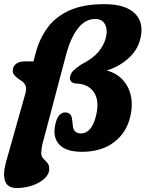

<svg xmlns="http://www.w3.org/2000/svg" viewBox="-29 -736 717 946"><path d="M0.5 63 96 -275.5Q102.5 -299 97.5 -312.5Q92.5 -326 79.5 -335.5L62.5 -347Q48 -358 39.8 -368.2Q31.5 -378.5 34.5 -395Q37 -413 52.8 -423.2Q68.5 -433.5 91.5 -433.5H136L146.5 -474Q165 -544.5 204.8 -599Q244.5 -653.5 312.8 -684.5Q381 -715.5 484.5 -715.5Q591.5 -715.5 637.5 -667.8Q683.5 -620 660.5 -537.5Q645.5 -484.5 600.2 -445.5Q555 -406.5 497 -388.5Q546 -375.5 576.5 -341.8Q607 -308 616.5 -260.8Q626 -213.5 612.5 -159.5Q593 -80 531 -34Q469 12 374.5 12Q295 12 262 -25Q229 -62 244 -124.5Q250.5 -154.5 263.2 -168.2Q276 -182 291 -182Q324.5 -182 326.5 -144.5L329.5 -121Q331 -78.5 371 -78.5Q395 -78.5 414 -99.5Q433 -120.5 444 -165.5Q462 -237 435 -279.5Q408 -322 347.5 -324.5Q330 -325 321.2 -334.8Q312.5 -344.5 317 -361Q320.5 -375.5 331.2 -386.8Q342 -398 370 -417.5Q427 -446.5 454.8 -479Q482.5 -511.5 492.5 -549.5Q502.5 -590.5 488.2 -616.5Q474 -642.5 440.5 -642.5Q390.5 -642.5 354.5 -595.5Q318.5 -548.5 297.5 -470L180.5 -27.5Q177 -13.5 175.8 -2.2Q174.5 9 174 17.5Q174 34 184 44.5Q194 55 203.8 66Q213.5 77 213.5 95.5Q213.5 122.5 190 144Q166.5 165.5 129.8 178Q93 190.5 54 190.5Q9 190.5 -3.5 157Q-16 123.5 0.5 63Z"/></svg>

Font: Fraunces 72pt SuperSoft
Style: Bold Italic
Weight: 700
Italic angle: -16°
Version: Version 1.000;[0bf87f6ff]